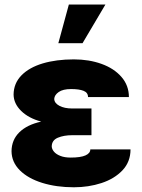

<svg xmlns="http://www.w3.org/2000/svg" viewBox="-20 -791 608 821"><path d="M156.2 -271Q102.1 -285.6 70.3 -316.9Q38.6 -348.1 38.1 -386.7Q38.6 -434.6 71.5 -468.5Q104.5 -502.4 162.6 -519.8Q220.7 -537.1 295.9 -537.1Q360.4 -537.1 414.1 -517.8Q467.8 -498.5 499.5 -461.9Q531.2 -425.3 531.2 -376H356.4Q356.4 -395 337.4 -402.6Q318.4 -410.2 284.2 -410.2Q249 -410.2 231 -397.5Q212.9 -384.8 211.9 -368.2Q212.4 -350.1 233.9 -338.6Q255.4 -327.1 289.1 -327.1H371.1V-212.9H289.1Q252.9 -212.9 227.3 -202.1Q201.7 -191.4 201.2 -165Q201.7 -153.3 210.9 -142.3Q220.2 -131.3 238.3 -124.3Q256.3 -117.2 282.2 -117.2Q324.7 -117.2 345.5 -126.5Q366.2 -135.7 366.2 -152.3H538.1Q538.1 -99.1 503.7 -62.7Q469.2 -26.4 414.1 -8.3Q358.9 9.8 295.9 9.8Q221.2 9.8 160.6 -9Q100.1 -27.8 64.9 -62.7Q29.8 -97.7 29.3 -144.5Q29.8 -192.9 62.7 -225.3Q95.7 -257.8 156.2 -271ZM274.4 -771.5H430.7L333 -606.4H229.5Z"/></svg>

Font: Pretendard GOV Black
Style: Regular
Weight: 900
Designer: Base glyphs from Inter by Rasmus Andersson; Hangeul glyphs from Noto Sans CJK(Source Han Sans) by Jang Soo-young and Kan
Foundry: Kil Hyung-jin
Version: Version 1.309